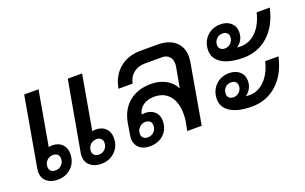

<svg xmlns="http://www.w3.org/2000/svg" viewBox="-71 -860 1859 1172"><g transform="rotate(-20 858.5 -274.0)"><path d="M268 -115Q268 -61 233 -26Q198 9 142 9Q98 9 71.5 -14Q45 -37 45 -76Q45 -82 47 -96L127 -550H220L158 -197Q169 -200 180 -200Q221 -200 244.5 -176.5Q268 -153 268 -115ZM551 -115Q551 -61 515.5 -26Q480 9 425 9Q381 9 354 -14.5Q327 -38 327 -77Q327 -82 329 -96L410 -550H503L441 -197Q452 -200 463 -200Q504 -200 527.5 -176.5Q551 -153 551 -115ZM205 -106Q205 -123 194.5 -133Q184 -143 165 -143Q141 -143 125 -126.5Q109 -110 109 -86Q109 -69 119.5 -59Q130 -49 149 -49Q173 -49 189 -65.5Q205 -82 205 -106ZM487 -106Q487 -123 476.5 -133Q466 -143 448 -143Q423 -143 407 -126.5Q391 -110 391 -86Q391 -69 402 -59Q413 -49 432 -49Q455 -49 471 -65.5Q487 -82 487 -106Z M1151 -424Q1151 -408 1148 -390L1080 0H986L998 -63Q1001 -86 1001 -105Q1001 -181 966 -223.5Q931 -266 867 -266Q824 -266 795.5 -246Q767 -226 759 -190Q771 -192 780 -192Q819 -192 843 -170Q867 -148 867 -112Q867 -57 832 -23.5Q797 10 741 10Q698 10 672.5 -13Q647 -36 647 -73Q647 -79 649 -93L662 -172Q677 -254 732.5 -300Q788 -346 875 -346Q930 -346 971.5 -323Q1013 -300 1032 -260L1056 -391Q1058 -405 1058 -411Q1058 -441 1041 -458.5Q1024 -476 995 -476H884Q840 -476 809.5 -451.5Q779 -427 772 -386H680Q694 -466 748.5 -512Q803 -558 886 -558H997Q1069 -558 1110 -522Q1151 -486 1151 -424ZM764 -140Q741 -140 724.5 -123Q708 -106 708 -83Q708 -66 718.5 -56Q729 -46 748 -46Q772 -46 788 -62.5Q804 -79 804 -103Q804 -120 793.5 -130Q783 -140 764 -140Z M1274 -418Q1274 -472 1309 -507.5Q1344 -543 1398 -543Q1440 -543 1465.5 -520Q1491 -497 1491 -460Q1491 -432 1478.5 -410Q1466 -388 1446 -375Q1453 -374 1471 -374Q1527 -374 1570 -416.5Q1613 -459 1632 -536H1717Q1693 -426 1625.5 -364.5Q1558 -303 1462 -303Q1373 -303 1323.5 -333.5Q1274 -364 1274 -418ZM1336 -431Q1336 -414 1346.5 -404.5Q1357 -395 1375 -395Q1398 -395 1414 -411Q1430 -427 1430 -450Q1430 -467 1419.5 -476.5Q1409 -486 1391 -486Q1368 -486 1352 -470Q1336 -454 1336 -431ZM1579 -238H1665Q1641 -128 1573 -66.5Q1505 -5 1409 -5Q1321 -5 1271.5 -35.5Q1222 -66 1222 -120Q1222 -174 1257 -209.5Q1292 -245 1346 -245Q1388 -245 1413.5 -222Q1439 -199 1439 -162Q1439 -134 1426.5 -112Q1414 -90 1394 -77Q1401 -76 1419 -76Q1474 -76 1517 -118.5Q1560 -161 1579 -238ZM1377 -152Q1377 -169 1366.5 -178.5Q1356 -188 1338 -188Q1315 -188 1299.5 -172Q1284 -156 1284 -133Q1284 -116 1294.5 -106.5Q1305 -97 1323 -97Q1346 -97 1361.5 -113Q1377 -129 1377 -152Z"/></g></svg>

Font: Bai Jamjuree Medium
Style: Italic
Weight: 500
Italic angle: -10°
Version: Version 1.000; ttfautohint (v1.6)